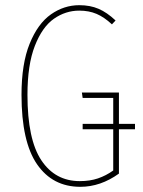

<svg xmlns="http://www.w3.org/2000/svg" viewBox="-20 -711 550 741"><path d="M501 -212H439V-41Q368 10 290 10Q183 10 123 -77Q63 -164 63 -345Q63 -465 94.5 -542.5Q126 -620 176.5 -655.5Q227 -691 286 -691Q328 -691 360.5 -677Q393 -663 426 -632L412 -617Q382 -645 352.5 -657.5Q323 -670 286 -670Q233 -670 188 -638.5Q143 -607 114.5 -534Q86 -461 86 -345Q86 -173 139.5 -92.5Q193 -12 288 -12Q327 -12 358 -22.5Q389 -33 417 -53V-212H299V-233H417V-333H299L296 -354H439V-233H501Z"/></svg>

Font: Fira Sans Extra Condensed Thin
Style: Regular
Weight: 250
Width: 1
Designer: Carrois Corporate & Edenspiekermann AG
Foundry: Carrois Corporate GbR & Edenspiekermann AG
Version: Version 4.203